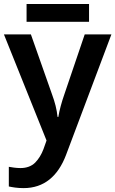

<svg xmlns="http://www.w3.org/2000/svg" viewBox="-20 -717 587 977"><path d="M115.2 -696.8V-606H433.1V-696.8ZM216.8 -2 201.2 42C190.9 69.3 176.8 92.3 158.7 110.8C140.1 128.9 115.2 138.2 84 138.2C61 138.2 40 134.3 24.9 131.8V231.9C43.9 235.8 66.9 240.2 100.1 240.2C204.1 240.2 274.9 179.7 315.9 71.8L546.9 -542H411.1L307.1 -235.8C293.5 -197.3 282.2 -155.3 276.9 -122.1H272.9C269 -160.6 259.3 -197.3 245.1 -235.8L137.2 -542H0Z"/></svg>

Font: Noto Reveo Sans
Style: Regular
Weight: 600
Designer: Monotype Design Team
Foundry: Monotype Imaging Inc.
Version: Version 2.007